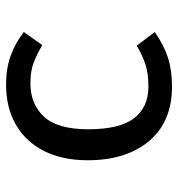

<svg xmlns="http://www.w3.org/2000/svg" viewBox="4 -598 606 655"><g transform="rotate(90 307.5 -270.0)"><path d="M268.2 12.8Q213.3 12.8 170 -2.8Q126.7 -18.5 88.7 -47.7L133.3 -110.8Q166.2 -91.3 194.6 -80.8Q223.1 -70.3 264.1 -70.3Q334.4 -70.3 377.4 -116.4Q420.5 -162.6 420.5 -267.7Q420.5 -374.4 383.1 -423.6Q345.6 -472.8 274.4 -472.8Q230.3 -472.8 199 -462.6Q167.7 -452.3 135.4 -432.8L88.7 -494.4Q134.4 -526.2 176.9 -539.7Q219.5 -553.3 274.9 -553.3Q394.4 -553.3 460.3 -475.4Q526.2 -397.4 526.2 -265.6Q526.2 -179 494.4 -116.4Q462.6 -53.8 404.6 -20.5Q346.7 12.8 268.2 12.8Z"/></g></svg>

Font: Fira Code Retina
Style: Regular
Weight: 450
Monospace: yes
Designer: Carrois Corporate, Edenspiekermann AG, Nikita Prokopov
Foundry: Carrois Corporate, Edenspiekermann AG, Nikita Prokopov
Version: Version 6.002